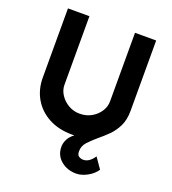

<svg xmlns="http://www.w3.org/2000/svg" viewBox="-168 -862 1093 1219"><g transform="rotate(20 378.0 -252.0)"><path d="M487 232Q426 232 383.5 196.5Q341 161 341 103Q341 77 354.5 51.5Q368 26 394 8Q385 8 377 8Q287 8 220 -28Q153 -64 116.5 -126.5Q80 -189 80 -269V-736H225V-272Q225 -237 246 -205Q267 -173 301.5 -153Q336 -133 377 -133Q422 -133 457 -153Q492 -173 512.5 -205Q533 -237 533 -272V-736H676V-260Q676 -200 655 -157Q634 -114 602.5 -83Q571 -52 539 -26Q506 2 481 29Q456 56 456 92Q456 117 469.5 125.5Q483 134 500 134Q539 134 572 85L622 157Q600 190 561 211Q522 232 487 232Z"/></g></svg>

Font: Reem Kufi
Style: Bold
Weight: 700
Designer: Khaled Hosny
Version: Version 1.001